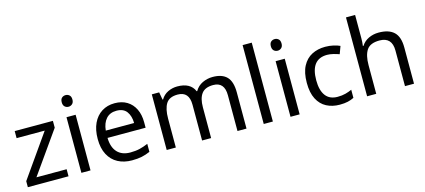

<svg xmlns="http://www.w3.org/2000/svg" viewBox="-59 -1268 3958 1787"><g transform="rotate(-15 1920.5 -375.0)"><path d="M431 0H39V-58L327 -468H56V-536H424V-470L140 -68H431Z M600 -737Q620 -737 635.5 -723.5Q651 -710 651 -681Q651 -653 635.5 -639Q620 -625 600 -625Q578 -625 563 -639Q548 -653 548 -681Q548 -710 563 -723.5Q578 -737 600 -737ZM643 -536V0H555V-536Z M1020 -546Q1089 -546 1138.5 -516Q1188 -486 1214.5 -431.5Q1241 -377 1241 -304V-251H874Q876 -160 920.5 -112.5Q965 -65 1045 -65Q1096 -65 1135.5 -74.5Q1175 -84 1217 -102V-25Q1176 -7 1136 1.5Q1096 10 1041 10Q965 10 906.5 -21Q848 -52 815.5 -113.5Q783 -175 783 -264Q783 -352 812.5 -415Q842 -478 895.5 -512Q949 -546 1020 -546ZM1019 -474Q956 -474 919.5 -433.5Q883 -393 876 -321H1149Q1148 -389 1117 -431.5Q1086 -474 1019 -474Z M1965 -546Q2056 -546 2101 -499.5Q2146 -453 2146 -349V0H2059V-345Q2059 -472 1950 -472Q1872 -472 1838.5 -427Q1805 -382 1805 -296V0H1718V-345Q1718 -472 1608 -472Q1527 -472 1496 -422Q1465 -372 1465 -278V0H1377V-536H1448L1461 -463H1466Q1491 -505 1533.5 -525.5Q1576 -546 1624 -546Q1750 -546 1788 -456H1793Q1820 -502 1866.5 -524Q1913 -546 1965 -546Z M2400 0H2312V-760H2400Z M2615 -737Q2635 -737 2650.5 -723.5Q2666 -710 2666 -681Q2666 -653 2650.5 -639Q2635 -625 2615 -625Q2593 -625 2578 -639Q2563 -653 2563 -681Q2563 -710 2578 -723.5Q2593 -737 2615 -737ZM2658 -536V0H2570V-536Z M3043 10Q2972 10 2916.5 -19Q2861 -48 2829.5 -109Q2798 -170 2798 -265Q2798 -364 2831 -426Q2864 -488 2920.5 -517Q2977 -546 3049 -546Q3090 -546 3128 -537.5Q3166 -529 3190 -517L3163 -444Q3139 -453 3107 -461Q3075 -469 3047 -469Q2889 -469 2889 -266Q2889 -169 2927.5 -117.5Q2966 -66 3042 -66Q3086 -66 3119.5 -75Q3153 -84 3181 -97V-19Q3154 -5 3121.5 2.5Q3089 10 3043 10Z M3396 -537Q3396 -497 3391 -462H3397Q3423 -503 3467.5 -524Q3512 -545 3564 -545Q3662 -545 3711 -498.5Q3760 -452 3760 -349V0H3673V-343Q3673 -472 3553 -472Q3463 -472 3429.5 -421.5Q3396 -371 3396 -277V0H3308V-760H3396Z"/></g></svg>

Font: Noto Sans Indic Siyaq Numbers
Style: Regular
Weight: 400
Designer: Monotype Design Team
Foundry: Monotype Imaging Inc.
Version: Version 2.002; ttfautohint (v1.8.4.7-5d5b)